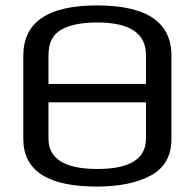

<svg xmlns="http://www.w3.org/2000/svg" viewBox="-20 -679 719 709"><path d="M613 -474V-166Q613 -72 537 -31Q461 10 338 10Q66 10 66 -166V-473Q66 -659 338 -659Q613 -659 613 -474ZM159 -476V-369H519V-476Q519 -596 339 -596Q252 -596 205.5 -569Q159 -542 159 -476ZM519 -167V-301H159V-167Q159 -55 340 -55Q519 -55 519 -167Z"/></svg>

Font: Play
Style: Regular
Weight: 400
Designer: Jonas Hecksher (Cyrillic expansion: Cyreal)
Foundry: Jonas Hecksher, Playtype, e-types AS
Version: Version 2.101; ttfautohint (v1.5.65-e2d9)